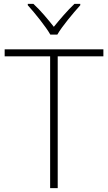

<svg xmlns="http://www.w3.org/2000/svg" viewBox="-20 -968 555 988"><path d="M239 -790H275C299 -832 356 -900 393 -941V-948H363C327 -914 287 -867 257 -830C228 -867 189 -914 152 -948H123V-941C160 -900 215 -832 239 -790ZM277 0V-678H512V-714H4V-678H238V0Z"/></svg>

Font: Noto Sans Malayalam ExtraLight
Style: Regular
Weight: 200
Designer: Jelle Bosma - Monotype Design Team
Foundry: Monotype Imaging Inc.
Version: Version 2.104